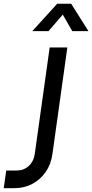

<svg xmlns="http://www.w3.org/2000/svg" viewBox="-44 -1005 496 1032"><path d="M-24 6.5 -10.5 -88.5H45.5Q84 -88.5 110.8 -113.2Q137.5 -138 143 -178.5L223 -750H318L238 -178.5Q230.5 -122.5 201.8 -81Q173 -39.5 129.5 -16.5Q86 6.5 32 6.5ZM129.5 -837.5 263.5 -985H338.5L431.5 -837.5H344.5L293.5 -926.5L216.5 -837.5Z"/></svg>

Font: Mohave Light Medium
Style: Italic
Weight: 500
Italic angle: -8°
Version: Version 2.003